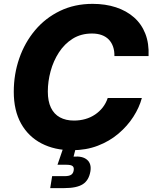

<svg xmlns="http://www.w3.org/2000/svg" viewBox="-20 -757 784 980"><path d="M346.7 9.8Q258.8 9.8 191.9 -24.9Q125 -59.6 87.6 -126.2Q50.3 -192.9 50.3 -288.6Q50.3 -378.4 78.4 -459.2Q106.4 -540 159.2 -602.8Q211.9 -665.5 286.4 -701.4Q360.8 -737.3 452.6 -737.3Q518.1 -737.3 571.8 -719.7Q625.5 -702.1 664.1 -668.2Q702.6 -634.3 721.9 -584.7Q741.2 -535.2 738.3 -470.7H564Q564.5 -497.6 557.1 -518.8Q549.8 -540 535.2 -555.2Q520.5 -570.3 499 -578.1Q477.5 -585.9 449.7 -585.9Q393.6 -585.9 351.3 -559.6Q309.1 -533.2 280.8 -489.5Q252.4 -445.8 238.3 -393.6Q224.1 -341.3 224.1 -289.6Q224.1 -240.2 240 -207.3Q255.9 -174.3 285.9 -158Q315.9 -141.6 357.4 -141.6Q388.2 -141.6 415.5 -149.4Q442.9 -157.2 465.3 -172.4Q487.8 -187.5 504.4 -208.7Q521 -230 529.8 -256.8H704.1Q690.9 -208 660.6 -160.9Q630.4 -113.8 584.7 -75Q539.1 -36.1 479.2 -13.2Q419.4 9.8 346.7 9.8ZM236.3 203.1 246.1 142.1H310.1Q332 142.1 342.8 135.3Q353.5 128.4 356 113.3Q358.9 97.7 350.6 90.8Q342.3 84 319.8 84H273.4L309.6 -21.5H370.1L366.7 -1L355.5 42.5Q401.9 38.6 424.8 58.8Q447.8 79.1 441.4 117.7Q433.6 163.6 402.6 183.3Q371.6 203.1 308.6 203.1Z"/></svg>

Font: Inter ExtraBold
Style: Italic
Weight: 800
Italic angle: -9.3988°
Designer: Rasmus Andersson
Foundry: rsms
Version: Version 4.001;git-66647c0bb